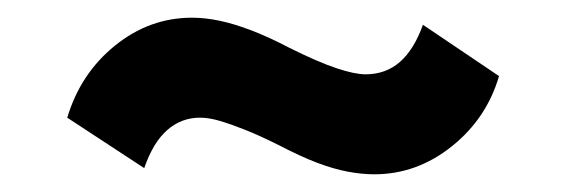

<svg xmlns="http://www.w3.org/2000/svg" viewBox="-20 -396 640 217"><path d="M403 -199Q389 -199 373 -202Q357 -205 338.5 -212Q320 -219 295 -232Q273 -243 256.5 -249.5Q240 -256 228 -259.5Q216 -263 206 -263Q185 -263 169 -249Q153 -235 143 -206L56 -263Q71 -313 110 -344.5Q149 -376 197 -376Q212 -376 228.5 -372.5Q245 -369 264.5 -361.5Q284 -354 307 -342Q339 -326 360 -319Q381 -312 393 -312Q416 -312 432 -326Q448 -340 458 -368L544 -310Q530 -262 490.5 -230.5Q451 -199 403 -199Z"/></svg>

Font: Nunito Sans 12pt Black
Style: Regular
Weight: 900
Designer: Vernon Adams
Foundry: Vernon Adams
Version: Version 3.101;gftools[0.9.27]